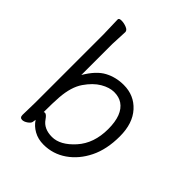

<svg xmlns="http://www.w3.org/2000/svg" viewBox="-201 -834 975 975"><g transform="rotate(45 286.5 -346.0)"><path d="M156 -101Q160 -103 163 -103Q174 -103 189 -81Q216 -41 275 -41Q334 -41 391.5 -105Q449 -169 449 -271.5Q449 -374 396 -410Q372 -426 338 -426Q304 -426 266.5 -404Q229 -382 197 -335.5Q165 -289 159 -209Q156 -167 156 -101ZM162 -681 158 -592V-369Q198 -437 244.5 -461.5Q291 -486 346 -486Q421 -486 469 -433Q517 -380 517 -287Q517 -194 484 -127Q451 -60 395.5 -21.5Q340 17 272 17Q233 17 202.5 0Q172 -17 155 -44L152 -26Q150 -16 135 -5.5Q120 5 107 5Q90 5 90 -15L92 -106V-593L89 -699Q89 -709 107 -709Q125 -709 143.5 -701.5Q162 -694 162 -681Z"/></g></svg>

Font: LXGW WenKai
Style: Regular
Weight: 400
Designer: LXGW / Fontworks Inc.
Foundry: LXGW / Fontworks Inc.
Version: Version 1.520; June 14, 2025